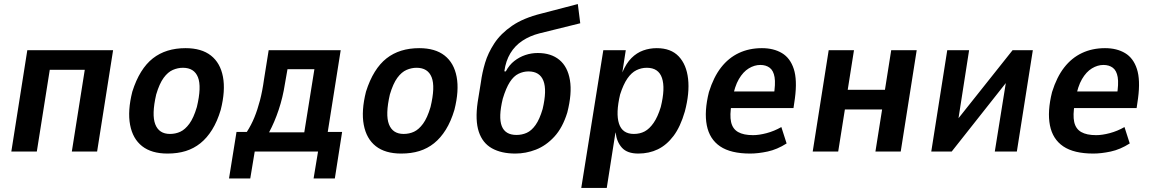

<svg xmlns="http://www.w3.org/2000/svg" viewBox="-20 -749 5697 949"><path d="M36 0 115 -501H539L460 0H335L399 -404H226L162 0Z M808 10Q729 10 682.5 -26.5Q636 -63 623 -132Q610 -201 634 -296Q652 -353 677.5 -394Q703 -435 735.5 -460.5Q768 -486 808.5 -498.5Q849 -511 897 -511Q976 -511 1022.5 -474.5Q1069 -438 1082 -369.5Q1095 -301 1071 -206Q1054 -149 1028.5 -108Q1003 -67 970.5 -41Q938 -15 898 -2.5Q858 10 808 10ZM820 -87Q848 -87 871.5 -98Q895 -109 916 -137.5Q937 -166 953 -220Q977 -320 958.5 -367Q940 -414 884 -414Q859 -414 834.5 -403.5Q810 -393 789 -364.5Q768 -336 752 -282Q729 -182 747.5 -134.5Q766 -87 820 -87Z M1112 133 1149 -97H1200Q1222 -131 1237.5 -169Q1253 -207 1265 -253Q1277 -299 1285 -357L1308 -501H1664L1600 -97H1671L1635 133H1530L1552 0H1239L1217 133ZM1310 -95H1484L1534 -407H1401L1388 -333Q1378 -268 1357.5 -206.5Q1337 -145 1310 -95Z M1963 10Q1884 10 1837.5 -26.5Q1791 -63 1778 -132Q1765 -201 1789 -296Q1807 -353 1832.5 -394Q1858 -435 1890.5 -460.5Q1923 -486 1963.5 -498.5Q2004 -511 2052 -511Q2131 -511 2177.5 -474.5Q2224 -438 2237 -369.5Q2250 -301 2226 -206Q2209 -149 2183.5 -108Q2158 -67 2125.5 -41Q2093 -15 2053 -2.5Q2013 10 1963 10ZM1975 -87Q2003 -87 2026.5 -98Q2050 -109 2071 -137.5Q2092 -166 2108 -220Q2132 -320 2113.5 -367Q2095 -414 2039 -414Q2014 -414 1989.5 -403.5Q1965 -393 1944 -364.5Q1923 -336 1907 -282Q1884 -182 1902.5 -134.5Q1921 -87 1975 -87Z M2527 10Q2458 10 2411.5 -16Q2365 -42 2346.5 -98Q2328 -154 2341 -244L2357 -343Q2363 -389 2377.5 -438Q2392 -487 2423.5 -535Q2455 -583 2511 -621.5Q2567 -660 2656 -682L2836 -729L2848 -634L2646 -584Q2599 -572 2562 -547.5Q2525 -523 2502.5 -485.5Q2480 -448 2473 -398L2474 -396H2480Q2497 -428 2522 -447.5Q2547 -467 2576.5 -477Q2606 -487 2638 -487Q2704 -487 2745 -453Q2786 -419 2797 -353Q2808 -287 2784 -193Q2761 -118 2720 -73.5Q2679 -29 2629 -9.5Q2579 10 2527 10ZM2533 -82Q2560 -82 2583.5 -92.5Q2607 -103 2627 -131Q2647 -159 2662 -210Q2684 -303 2666 -349.5Q2648 -396 2592 -396Q2567 -396 2543 -384.5Q2519 -373 2500 -343.5Q2481 -314 2465 -261Q2443 -170 2460 -126Q2477 -82 2533 -82Z M2853 180 2962 -501H3073L3056 -391Q3075 -436 3101 -462Q3127 -488 3159 -499.5Q3191 -511 3226 -511Q3296 -511 3334.5 -470.5Q3373 -430 3381 -359.5Q3389 -289 3365 -198Q3343 -122 3309 -77Q3275 -32 3231.5 -11Q3188 10 3135 10Q3080 10 3054 -19Q3028 -48 3023 -93L3022 -94L2979 180ZM3113 -87Q3143 -87 3166.5 -99.5Q3190 -112 3210.5 -141.5Q3231 -171 3246 -220Q3269 -313 3252 -363.5Q3235 -414 3177 -414Q3150 -414 3125.5 -402Q3101 -390 3081 -361Q3061 -332 3045 -282Q3023 -189 3039.5 -138Q3056 -87 3113 -87Z M3688 10Q3592 10 3539.5 -25.5Q3487 -61 3473.5 -129.5Q3460 -198 3484 -294Q3507 -368 3544 -415.5Q3581 -463 3632 -487Q3683 -511 3746 -511Q3804 -511 3845 -486.5Q3886 -462 3903.5 -408Q3921 -354 3909 -263L3902 -215H3574L3587 -297H3822L3804 -274Q3814 -335 3808.5 -367.5Q3803 -400 3784.5 -414Q3766 -428 3738 -428Q3709 -428 3681 -411Q3653 -394 3632 -358Q3611 -322 3600 -261L3596 -236Q3586 -180 3593.5 -146Q3601 -112 3628 -96.5Q3655 -81 3702 -81Q3732 -81 3769.5 -91Q3807 -101 3842 -121L3868 -40Q3821 -10 3774 0Q3727 10 3688 10Z M3997 0 4076 -501H4201L4170 -305H4354L4385 -501H4511L4432 0H4307L4340 -208H4156L4123 0Z M4583 0 4662 -501H4770L4713 -135H4694L4985 -501H5085L5006 0H4897L4956 -367H4974L4684 0Z M5384 10Q5288 10 5235.5 -25.5Q5183 -61 5169.5 -129.5Q5156 -198 5180 -294Q5203 -368 5240 -415.5Q5277 -463 5328 -487Q5379 -511 5442 -511Q5500 -511 5541 -486.5Q5582 -462 5599.5 -408Q5617 -354 5605 -263L5598 -215H5270L5283 -297H5518L5500 -274Q5510 -335 5504.5 -367.5Q5499 -400 5480.5 -414Q5462 -428 5434 -428Q5405 -428 5377 -411Q5349 -394 5328 -358Q5307 -322 5296 -261L5292 -236Q5282 -180 5289.5 -146Q5297 -112 5324 -96.5Q5351 -81 5398 -81Q5428 -81 5465.5 -91Q5503 -101 5538 -121L5564 -40Q5517 -10 5470 0Q5423 10 5384 10Z"/></svg>

Font: Nunito Sans 7pt Condensed
Style: Bold Italic
Weight: 700
Width: 3
Italic angle: -9°
Designer: Vernon Adams
Foundry: Vernon Adams
Version: Version 3.101;gftools[0.9.27]